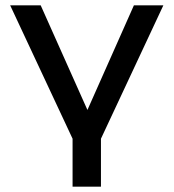

<svg xmlns="http://www.w3.org/2000/svg" viewBox="-20 -517 648 717"><path d="M251 180V1L18 -497H132L308 -103H305L480 -497H590L357 1V180Z"/></svg>

Font: Nunito Sans 7pt SemiExpanded Medium
Style: Regular
Weight: 500
Width: 6
Designer: Vernon Adams
Foundry: Vernon Adams
Version: Version 3.101;gftools[0.9.27]